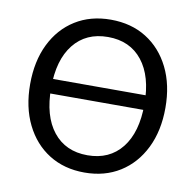

<svg xmlns="http://www.w3.org/2000/svg" viewBox="-72 -678 780 766"><g transform="rotate(10 318.0 -294.5)"><path d="M113 -331H551V-272H113ZM317 -604Q400 -604 461.5 -565.5Q523 -527 557.5 -457.5Q592 -388 592 -295Q592 -202 557.5 -132Q523 -62 461.5 -23.5Q400 15 318 15Q236 15 174.5 -23.5Q113 -62 78.5 -132Q44 -202 44 -295Q44 -388 78 -457.5Q112 -527 173.5 -565.5Q235 -604 317 -604ZM318 -534Q229 -534 179 -471Q129 -408 129 -295Q129 -181 179 -118Q229 -55 318 -55Q407 -55 457 -118Q507 -181 507 -295Q507 -408 457 -471Q407 -534 318 -534Z"/></g></svg>

Font: Podkova VF Beta
Style: Regular
Weight: 400
Designer: Ilya Yudin
Foundry: Cyreal (www.cyreal.org)
Version: Version 2.100